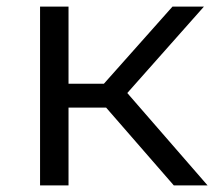

<svg xmlns="http://www.w3.org/2000/svg" viewBox="-20 -560 673 580"><path d="M101 0H187V-235H300.5L505 0H607L364.5 -279L596 -540H501L293.8 -307H187V-540H101Z"/></svg>

Font: Resamitz
Style: Bold
Weight: 700
Designer: gluk
Foundry: gluk
Version: Version 0.047